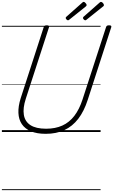

<svg xmlns="http://www.w3.org/2000/svg" viewBox="-20 -1398 1199 2033"><path d="M464 19Q370 19 307 -8Q244 -35 211 -84Q178 -133 175 -202.5Q172 -272 199 -358L443 -1111Q446 -1121 453 -1125.5Q460 -1130 476 -1130Q490 -1130 496.5 -1125Q503 -1120 499 -1110L253 -352Q221 -254 232.5 -182.5Q244 -111 302.5 -73Q361 -35 468 -35Q566 -35 640 -68.5Q714 -102 767 -171Q820 -240 854 -345L1103 -1111Q1106 -1121 1113 -1125.5Q1120 -1130 1135 -1130Q1165 -1130 1158 -1110L909 -341Q870 -220 808.5 -140Q747 -60 661.5 -20.5Q576 19 464 19ZM700 -1183Q693 -1183 684.5 -1191.5Q676 -1200 676 -1207Q676 -1210 676.5 -1213Q677 -1216 682 -1220L850 -1369Q854 -1372 857 -1375Q860 -1378 865 -1378Q872 -1378 879 -1372.5Q886 -1367 891.5 -1359Q897 -1351 897 -1345Q897 -1341 895.5 -1337.5Q894 -1334 889 -1330L714 -1190Q710 -1187 707 -1185Q704 -1183 700 -1183ZM884 -1183Q876 -1183 867.5 -1191.5Q859 -1200 859 -1207Q859 -1210 859.5 -1213Q860 -1216 864 -1220L1033 -1369Q1037 -1372 1040.5 -1375Q1044 -1378 1048 -1378Q1055 -1378 1062.5 -1372.5Q1070 -1367 1075 -1359Q1080 -1351 1080 -1345Q1080 -1341 1079 -1337.5Q1078 -1334 1072 -1330L897 -1190Q893 -1187 890 -1185Q887 -1183 884 -1183ZM0 605H1045V615H0ZM0 -20H1045V0H0ZM0 -505H1045V-500H0ZM0 -1125H1045V-1115H0Z"/></svg>

Font: Playwrite CU Guides
Style: Regular
Weight: 400
Designer: Veronika Burian, José Scaglione
Foundry: TypeTogether
Version: Version 1.003